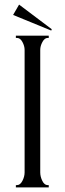

<svg xmlns="http://www.w3.org/2000/svg" viewBox="-20 -815 283 835"><path d="M49 -650V-660H192V-650H187Q174 -650 164.5 -632.5Q155 -615 155 -598V-65Q155 -47 164 -28.5Q173 -10 187 -10H192V0H49V-10H54Q68 -10 77.5 -28.5Q87 -47 87 -65V-598Q87 -615 77.5 -632.5Q68 -650 54 -650ZM205 -688 203 -682 37 -750 63 -795Z"/></svg>

Font: Forum
Style: Regular
Weight: 400
Designer: Denis Masharov
Foundry: Denis Masharov
Version: Version 1.000